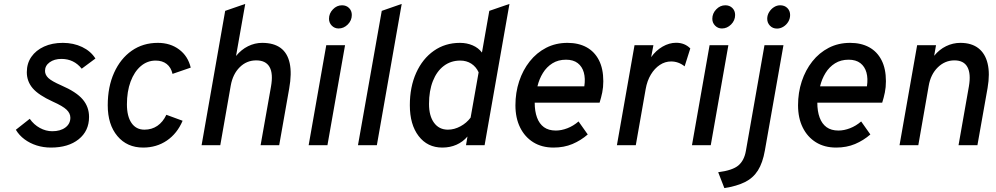

<svg xmlns="http://www.w3.org/2000/svg" viewBox="-20 -742 5087 981"><path d="M240.5 12Q201.5 12 167 1Q132.5 -10 105 -30.5Q77.5 -51 61 -79L132 -135Q153 -105 183.8 -88.2Q214.5 -71.5 247 -71.5Q288.5 -71.5 314 -90.5Q339.5 -109.5 339.5 -140.5Q339.5 -163 320.2 -181.5Q301 -200 249.5 -223Q177 -256 147 -291.2Q117 -326.5 117 -373Q117 -418 140.2 -451.5Q163.5 -485 205 -504Q246.5 -523 301 -523Q355.5 -523 399.8 -501.8Q444 -480.5 467.5 -443L397.5 -391Q357.5 -441 294 -441Q257.5 -441 233.8 -423.8Q210 -406.5 210 -380Q210 -359.5 227.2 -343.2Q244.5 -327 292.5 -306Q370 -272.5 402.5 -234.2Q435 -196 435 -144.5Q435 -73 382 -30.5Q329 12 240.5 12Z M711.5 12Q629 12 579.8 -46.8Q530.5 -105.5 530.5 -204Q530.5 -298.5 563 -370.5Q595.5 -442.5 653 -482.8Q710.5 -523 786.5 -523Q850 -523 895.2 -489.2Q940.5 -455.5 954.5 -396.5L861.5 -364.5Q854 -397.5 831.8 -415Q809.5 -432.5 775.5 -432.5Q732.5 -432.5 699.2 -404Q666 -375.5 647.2 -325Q628.5 -274.5 628.5 -209Q628.5 -147.5 652 -113.5Q675.5 -79.5 718 -79.5Q755.5 -79.5 784 -99Q812.5 -118.5 830 -155.5L913 -125Q885.5 -60 832.8 -24Q780 12 711.5 12Z M1010 0 1130.5 -686.5 1233 -722 1186 -456Q1212.5 -488.5 1247.2 -505.8Q1282 -523 1319.5 -523Q1378.5 -523 1413.8 -497Q1449 -471 1460.2 -419Q1471.5 -367 1457.5 -289L1406.5 0H1311.5L1364.5 -299Q1376.5 -366 1357.2 -399.8Q1338 -433.5 1289 -433.5Q1240 -433.5 1204.8 -398.5Q1169.5 -363.5 1159 -305L1105.5 0Z M1557 0 1647 -511H1743L1653 0ZM1710 -596.5Q1689.5 -596.5 1675.2 -611Q1661 -625.5 1661 -646Q1661 -673.5 1681 -694.2Q1701 -715 1727.5 -715Q1749.5 -715 1763.5 -701Q1777.5 -687 1777.5 -665.5Q1777.5 -637.5 1757 -617Q1736.5 -596.5 1710 -596.5Z M1809 0 1930.5 -686.5 2032.5 -722 1905.5 0Z M2240 12Q2164 12 2119 -46.8Q2074 -105.5 2074 -204.5Q2074 -298 2106.5 -370Q2139 -442 2196.8 -482.5Q2254.5 -523 2330 -523Q2365.5 -523 2395 -510.2Q2424.5 -497.5 2442.5 -473.5L2480 -686.5L2583 -722L2456 0H2361L2368.5 -44.5Q2345 -17 2312.2 -2.5Q2279.5 12 2240 12ZM2268.5 -79.5Q2301 -79.5 2332.5 -96.5Q2364 -113.5 2384.5 -141L2425.5 -372.5Q2412.5 -401 2388 -416.8Q2363.5 -432.5 2331.5 -432.5Q2283.5 -432.5 2247.5 -405.2Q2211.5 -378 2191.8 -328Q2172 -278 2172 -211Q2172 -149.5 2197.8 -114.5Q2223.5 -79.5 2268.5 -79.5Z M2808 12Q2748.5 12 2705 -15Q2661.5 -42 2637.5 -90.5Q2613.5 -139 2613.5 -204Q2613.5 -269 2632.5 -326.5Q2651.5 -384 2686.5 -428.2Q2721.5 -472.5 2770.5 -497.8Q2819.5 -523 2879.5 -523Q2935.5 -523 2976.5 -500.8Q3017.5 -478.5 3040 -434.8Q3062.5 -391 3062.5 -327Q3062.5 -296 3057 -269.2Q3051.5 -242.5 3043.5 -217.5H2712Q2712 -173.5 2723.8 -141.5Q2735.5 -109.5 2759.2 -92.2Q2783 -75 2820 -75Q2848.5 -75 2879 -86.8Q2909.5 -98.5 2936 -121.5L2983 -55Q2948 -24.5 2904.8 -6.2Q2861.5 12 2808 12ZM2726 -301H2965.5Q2971.5 -341 2963 -371.5Q2954.5 -402 2931.8 -419.5Q2909 -437 2872 -437Q2832 -437 2802.5 -418.5Q2773 -400 2754 -369.2Q2735 -338.5 2726 -301Z M3132 0 3222 -511H3318.5L3307 -450Q3331 -484 3365.2 -503.8Q3399.5 -523.5 3434.5 -523.5Q3478.5 -523.5 3507 -494.5L3478 -403Q3462.5 -415.5 3445 -421.8Q3427.5 -428 3409 -428Q3378 -428 3351.2 -410.2Q3324.5 -392.5 3305.5 -361Q3286.5 -329.5 3279 -287L3228.5 0Z M3515.5 0 3605.5 -511H3701.5L3611.5 0ZM3668.5 -596.5Q3648 -596.5 3633.8 -611Q3619.5 -625.5 3619.5 -646Q3619.5 -673.5 3639.5 -694.2Q3659.5 -715 3686 -715Q3708 -715 3722 -701Q3736 -687 3736 -665.5Q3736 -637.5 3715.5 -617Q3695 -596.5 3668.5 -596.5Z M3681 219 3649.5 138Q3723 128.5 3752.8 103.2Q3782.5 78 3791 29L3886 -511H3983L3888 27Q3877 90 3852.5 128.8Q3828 167.5 3786.5 188.2Q3745 209 3681 219ZM3950 -596Q3928 -596 3914 -610.8Q3900 -625.5 3900 -646Q3900 -664.5 3909.8 -680.2Q3919.5 -696 3934.5 -705.5Q3949.5 -715 3966 -715Q3989 -715 4003 -700.8Q4017 -686.5 4017 -665.5Q4017 -646.5 4007.5 -630.8Q3998 -615 3982.5 -605.5Q3967 -596 3950 -596Z M4252 12Q4192.5 12 4149 -15Q4105.5 -42 4081.5 -90.5Q4057.5 -139 4057.5 -204Q4057.5 -269 4076.5 -326.5Q4095.5 -384 4130.5 -428.2Q4165.5 -472.5 4214.5 -497.8Q4263.5 -523 4323.5 -523Q4379.5 -523 4420.5 -500.8Q4461.5 -478.5 4484 -434.8Q4506.5 -391 4506.5 -327Q4506.5 -296 4501 -269.2Q4495.5 -242.5 4487.5 -217.5H4156Q4156 -173.5 4167.8 -141.5Q4179.5 -109.5 4203.2 -92.2Q4227 -75 4264 -75Q4292.5 -75 4323 -86.8Q4353.5 -98.5 4380 -121.5L4427 -55Q4392 -24.5 4348.8 -6.2Q4305.5 12 4252 12ZM4170 -301H4409.5Q4415.5 -341 4407 -371.5Q4398.5 -402 4375.8 -419.5Q4353 -437 4316 -437Q4276 -437 4246.5 -418.5Q4217 -400 4198 -369.2Q4179 -338.5 4170 -301Z M4576 0 4666 -511H4762.5L4753 -457Q4779 -489 4813.8 -506Q4848.5 -523 4887 -523Q4943.5 -523 4978.8 -495.8Q5014 -468.5 5026.2 -417Q5038.5 -365.5 5026 -293L4974 0H4877.5L4930.5 -301Q4941.5 -365 4923 -399.2Q4904.5 -433.5 4856.5 -433.5Q4808 -433.5 4771.5 -397.8Q4735 -362 4725 -303L4672 0Z"/></svg>

Font: Overpass Medium
Style: Italic
Weight: 500
Italic angle: -10°
Designer: Delve Withrington, Dave Bailey, Thomas Jockin
Foundry: Delve Fonts LLC
Version: Version 4.000